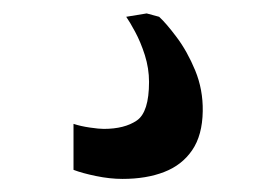

<svg xmlns="http://www.w3.org/2000/svg" viewBox="-20 -26 412 286"><path d="M162.5 240.5Q143.5 240.5 123 236.2Q102.5 232 89.5 227V158.5Q100 162 113.8 164Q127.5 166 134.5 166Q165.5 166 183.8 153.5Q202 141 202 96Q202 76 195.8 56.2Q189.5 36.5 181.2 21.2Q173 6 168 -1L198.5 -6L217 -1Q227.5 8.5 243.2 29.5Q259 50.5 270.8 79Q282.5 107.5 282 139.5Q281.5 175.5 266.2 197.8Q251 220 224.5 230.2Q198 240.5 162.5 240.5Z"/></svg>

Font: Merriweather 24pt
Style: Regular
Weight: 400
Designer: Eben Sorkin
Foundry: Eben Sorkin
Version: Version 2.100